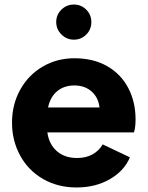

<svg xmlns="http://www.w3.org/2000/svg" viewBox="-20 -815 651 847"><path d="M33 -274Q33 -354 69 -419Q105 -484 168 -521Q231 -558 308 -558Q392 -558 453 -523Q514 -488 546 -426.5Q578 -365 578 -289Q578 -252 571 -231H189Q196 -179 230.5 -148.5Q265 -118 320 -118Q359 -118 388 -134Q417 -150 433 -178L553 -121Q528 -61 464.5 -24.5Q401 12 318 12Q234 12 169 -26Q104 -64 68.5 -129.5Q33 -195 33 -274ZM419 -341Q414 -385 384 -411.5Q354 -438 308 -438Q263 -438 232.5 -413Q202 -388 192 -341ZM228 -718Q228 -750 251 -772.5Q274 -795 306 -795Q338 -795 360.5 -772.5Q383 -750 383 -718Q383 -685 360.5 -662.5Q338 -640 306 -640Q274 -640 251 -663Q228 -686 228 -718Z"/></svg>

Font: Eudoxus Sans ExtraBold
Style: Regular
Weight: 800
Designer: Stijn de Vries
Foundry: tokotype
Version: Version 2.005